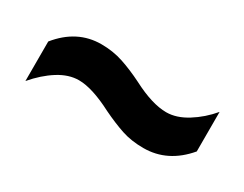

<svg xmlns="http://www.w3.org/2000/svg" viewBox="-35 -610 523 412"><g transform="rotate(30 227.0 -403.5)"><path d="M215 -360Q163 -387 130 -387Q105 -387 79.5 -371Q54 -355 31 -328V-426Q73 -478 133 -478Q162 -478 187.5 -469.5Q213 -461 241 -447Q291 -421 326 -421Q351 -421 377.5 -437.5Q404 -454 425 -479V-381Q382 -330 322 -330Q292 -330 268 -338Q244 -346 215 -360Z"/></g></svg>

Font: Noto Sans Tamil UI ExtraCondensed SemiBold
Style: Regular
Weight: 600
Width: 2
Designer: Jelle Bosma - Monotype Design Team
Foundry: Monotype Imaging Inc.
Version: Version 2.004; ttfautohint (v1.8.4.7-5d5b)